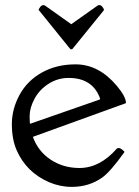

<svg xmlns="http://www.w3.org/2000/svg" viewBox="-20 -730 550 759"><path d="M266.1 -536.1Q262.2 -533.7 257.8 -536.1L136.2 -686.5Q131.3 -690.9 133.3 -693.8Q145 -715.8 158.7 -707.5L261.7 -634.3L365.2 -707.5Q379.4 -716.3 390.6 -693.4Q392.1 -690.4 388.2 -686.5ZM376 -339.4Q347.2 -421.9 251.5 -421.9Q208 -421.9 171.9 -398.7Q135.7 -375.5 116.5 -339.6Q97.2 -303.7 97.2 -272Q97.2 -240.2 99.1 -240.7L375 -336.9V-339.8ZM109.9 -189Q130.9 -131.3 180.7 -98.6Q230.5 -65.9 293.9 -65.9Q374.5 -65.9 440.9 -141.6Q451.2 -151.4 471.2 -131.3Q472.7 -129.9 470.7 -127Q415 -49.8 384.3 -28.3Q332 8.8 263.7 8.8Q217.3 8.8 173.8 -9.8Q84.5 -48.8 46.4 -134.8Q26.9 -178.7 26.9 -239Q26.9 -299.3 57.4 -355.2Q87.9 -411.1 145.8 -443.4Q203.6 -475.6 278.8 -475.6Q370.6 -475.6 441.9 -390.6Q478 -347.7 478 -322.3Z"/></svg>

Font: Della Respira
Style: Regular
Weight: 500
Version: Version 0.201